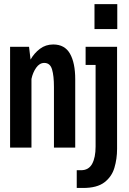

<svg xmlns="http://www.w3.org/2000/svg" viewBox="-20 -732 640 952"><path d="M448.5 -711.5H561.5V-588H448.5ZM30 0V-500H124L131.5 -436.5Q149.5 -468.5 178 -490Q206.5 -511.5 244 -511.5Q301 -511.5 327 -465.8Q353 -420 353 -338.5V0H247.5V-301Q247.5 -356 238 -388Q228.5 -420 199.5 -420Q176 -420 159.2 -396Q142.5 -372 136 -340.5V0ZM360.5 200V112H382Q419.5 112 436.8 80.5Q454 49 454 -5.5V-410H404.5V-500H560.5V6.5Q560.5 56 547.2 100.2Q534 144.5 497.5 172.2Q461 200 392 200Z"/></svg>

Font: Trispace Condensed Medium
Style: Regular
Weight: 500
Width: 3
Designer: Tyler Finck
Foundry: Etcetera Type Company
Version: Version 1.210; ttfautohint (v1.8.3)